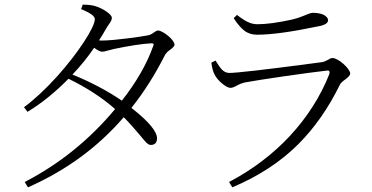

<svg xmlns="http://www.w3.org/2000/svg" viewBox="-20 -777 1595 824"><path d="M100 27C263 -45 400 -145 511 -274C533 -252 557 -225 583 -194C595 -179 603 -170 608 -165C615 -158 621 -155 627 -155C645 -155 654 -165 654 -184C653 -214 617 -257 544 -314C599 -383 646 -458 687 -539C691 -547 699 -556 712 -565C723 -573 729 -580 729 -585C729 -606 679 -646 658 -646C653 -646 648 -643 641 -638C632 -631 622 -626 613 -625C596 -622 567 -617 525 -612C476 -606 440 -603 419 -603C414 -603 409 -603 405 -604C415 -619 424 -634 433 -650C436 -656 441 -663 447 -672C456 -684 460 -693 460 -700C460 -708 452 -717 436 -728C420 -739 404 -746 388 -751C375 -755 358 -757 335 -757L328 -738C367 -722 387 -708 387 -695C387 -659 314 -548 225 -449C175 -394 128 -350 83 -317L98 -297C159 -334 218 -382 274 -439C350 -402 417 -359 474 -309C364 -177 235 -73 86 4ZM503 -345C443 -386 372 -424 291 -457C326 -494 357 -532 384 -572C399 -561 410 -555 419 -555C424 -555 433 -557 446 -561C457 -564 465 -566 470 -567C537 -581 590 -589 628 -591C639 -592 642 -588 637 -578C610 -502 565 -424 503 -345Z M977 27C1088 -20 1183 -81 1260 -158C1329 -227 1389 -312 1439 -414C1442 -420 1450 -428 1463 -437C1476 -447 1483 -455 1483 -461C1483 -482 1432 -528 1407 -528C1402 -528 1396 -526 1389 -521C1378 -515 1369 -511 1360 -510C1353 -509 1338 -507 1314 -504C1111 -477 994 -464 964 -464C952 -464 941 -469 932 -479C925 -486 916 -499 905 -517L887 -508C890 -485 895 -468 901 -457C912 -433 950 -400 969 -400C976 -400 985 -403 997 -410C1010 -417 1021 -421 1030 -423C1094 -435 1301 -465 1382 -474C1393 -476 1397 -471 1393 -458C1316 -265 1164 -101 963 4ZM1083 -628C1144 -628 1231 -640 1346 -664C1374 -669 1388 -678 1388 -690C1388 -699 1381 -707 1368 -714C1356 -719 1341 -722 1323 -722C1316 -722 1307 -719 1295 -714C1274 -705 1254 -698 1233 -693C1174 -680 1124 -673 1085 -673C1071 -673 1057 -676 1043 -683C1032 -688 1016 -698 997 -713L983 -699C999 -674 1014 -657 1028 -646C1043 -634 1062 -628 1083 -628Z"/></svg>

Font: AllPunType Light
Style: Regular
Weight: 300
Version: 1.0